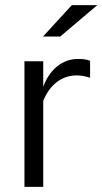

<svg xmlns="http://www.w3.org/2000/svg" viewBox="-20 -726 398 746"><path d="M75 0ZM75 0V-488H148V-389Q167 -440 202.5 -468.5Q238 -497 284 -497Q297 -497 308 -495.5Q319 -494 330 -490V-424Q318 -428 304.5 -430.5Q291 -433 279 -433Q234 -433 200.5 -407Q167 -381 148 -334V0ZM259 -706H358L214 -584H147Z"/></svg>

Font: Red Hat Text
Style: Regular
Weight: 400
Designer: Pentagram / MCKL
Foundry: Pentagram / MCKL
Version: Version 1.005; Red Hat Text